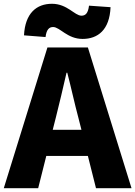

<svg xmlns="http://www.w3.org/2000/svg" viewBox="-28 -996 716 1016"><path d="M267 -372C286 -446 306 -533 324 -611H328C348 -535 367 -446 387 -372L403 -309H251ZM-8 0H174L217 -171H437L480 0H668L437 -745H223ZM409 -790C490 -790 552 -838 557 -958L443 -966C438 -925 424 -913 403 -913C367 -913 328 -976 247 -976C166 -976 105 -927 99 -809L213 -800C218 -841 233 -853 253 -853C289 -853 328 -790 409 -790Z"/></svg>

Font: Source Han Sans HK Heavy
Style: Regular
Weight: 900
Designer: Ryoko NISHIZUKA 西塚涼子 (kana, bopomofo & ideographs); Paul D. Hunt (Latin, Greek & Cyrillic); Sandoll Communications 산돌커뮤니
Foundry: Adobe
Version: Version 2.000;hotconv 1.0.107;makeotfexe 2.5.65593